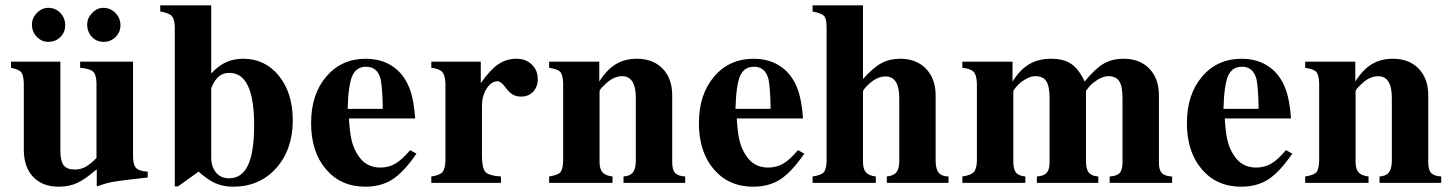

<svg xmlns="http://www.w3.org/2000/svg" viewBox="-20 -682 5417 716"><path d="M530.8 -42V-20L470.2 -13.2Q421.9 -7.8 396.7 -2.9Q371.6 2 340.8 13.2V-50.8Q297.4 -13.2 267.3 0.5Q237.3 14.2 199.2 14.2Q138.2 14.2 103.5 -22.5Q68.8 -59.1 68.8 -124V-371.1Q67.9 -401.9 59.3 -412.6Q50.8 -423.3 21 -429.2V-452.1H205.1V-120.1Q205.1 -82 217.3 -65.9Q229.5 -49.8 258.8 -49.8Q280.3 -49.8 297.9 -59.1Q315.4 -68.4 339.8 -92.8V-371.1Q339.4 -403.3 327.1 -414.8Q314.9 -426.3 278.8 -429.2V-452.1H476.1V-99.1Q476.1 -67.9 487.5 -55.7Q499 -43.5 530.8 -42ZM160.2 -652.8Q186.5 -652.8 204.8 -634Q223.1 -615.2 223.1 -587.9Q223.1 -561.5 205.1 -543.7Q187 -525.9 160.2 -525.9Q135.3 -525.9 117.2 -544.7Q99.1 -563.5 99.1 -589.8Q99.1 -614.7 117.7 -633.8Q136.2 -652.8 160.2 -652.8ZM365.2 -652.8Q391.6 -652.8 410.4 -633.8Q429.2 -614.7 429.2 -587.9Q429.2 -562 410.9 -543.9Q392.6 -525.9 366.2 -525.9Q340.3 -525.9 322.8 -544.4Q305.2 -563 305.2 -590.8Q305.2 -614.7 323.7 -633.8Q342.3 -652.8 365.2 -652.8Z M577.6 -639.2V-662.1H767.6V-408.2Q795.4 -437.5 823.5 -450.2Q851.6 -462.9 886.7 -462.9Q968.8 -462.9 1020.3 -398.9Q1071.8 -335 1071.8 -233.9Q1071.8 -124 1009.8 -54.9Q947.8 14.2 849.6 14.2Q813 14.2 783.7 1.5Q754.4 -11.2 720.7 -42L643.6 13.2H631.8V-582Q630.9 -611.3 620.6 -622.3Q610.4 -633.3 577.6 -639.2ZM767.6 -353V-95.2Q767.6 -60.1 785.6 -38.6Q803.7 -17.1 834.5 -17.1Q881.8 -17.1 904.8 -65.7Q927.7 -114.3 927.7 -215.8Q927.7 -410.2 835.4 -410.2Q811.5 -410.2 795.9 -397Q780.3 -383.8 767.6 -353Z M1509.3 -122.1 1533.2 -108.9Q1485.4 -40 1443.4 -12.9Q1401.4 14.2 1342.3 14.2Q1251 14.2 1195.6 -50.8Q1140.1 -115.7 1140.1 -223.1Q1140.1 -330.1 1196.8 -396.5Q1253.4 -462.9 1344.2 -462.9Q1426.8 -462.9 1476.6 -405.8Q1500 -377 1512 -338.9Q1523.9 -300.8 1528.3 -240.2H1281.2Q1284.2 -189.5 1290.8 -160.6Q1297.4 -131.8 1311.5 -108.9Q1340.8 -57.1 1398.4 -57.1Q1429.7 -57.1 1454.8 -72Q1480 -86.9 1509.3 -122.1ZM1276.4 -275.9H1407.2V-291Q1405.8 -355 1399.4 -387.2Q1387.7 -433.1 1345.2 -433.1Q1308.6 -433.1 1293.7 -398.9Q1278.8 -364.7 1276.4 -275.9Z M1848.1 -23.9V0H1588.4V-23.9Q1619.6 -28.3 1629.9 -40Q1640.1 -51.8 1641.1 -82V-371.1Q1640.1 -401.4 1629.2 -413.6Q1618.2 -425.8 1588.4 -429.2V-452.1H1772.9V-372.1Q1808.1 -421.9 1838.1 -442.4Q1868.2 -462.9 1906.2 -462.9Q1940.9 -462.9 1963.1 -441.4Q1985.4 -419.9 1985.4 -387.2Q1985.4 -358.4 1968.3 -340.1Q1951.2 -321.8 1923.3 -321.8Q1904.8 -321.8 1891.6 -329.6Q1878.4 -337.4 1864.3 -356.9Q1848.1 -378.9 1835.9 -378.9Q1812 -378.9 1794.7 -351.6Q1777.3 -324.2 1777.3 -286.1V-101.1Q1777.3 -54.7 1790.5 -40.5Q1803.7 -26.4 1848.1 -23.9Z M2535.2 -23.9V0H2305.2V-23.9Q2329.1 -25.4 2339.6 -38.3Q2350.1 -51.3 2351.1 -79.1V-316.9Q2351.1 -397.9 2299.8 -397.9Q2265.6 -397.9 2232.9 -363.8Q2215.8 -348.6 2215.8 -340.8V-79.1Q2215.8 -51.8 2226.8 -39.3Q2237.8 -26.9 2264.2 -23.9V0H2027.8V-23.9Q2060.1 -28.8 2069.6 -39.6Q2079.1 -50.3 2080.1 -82V-371.1Q2079.1 -402.8 2069.6 -413.6Q2060.1 -424.3 2027.8 -429.2V-452.1H2214.8V-377.9Q2242.7 -422.4 2276.4 -442.6Q2310.1 -462.9 2355 -462.9Q2415.5 -462.9 2451.2 -426Q2486.8 -389.2 2486.8 -326.2V-79.1Q2486.3 -49.8 2497.1 -37.6Q2507.8 -25.4 2535.2 -23.9Z M2955.6 -122.1 2979.5 -108.9Q2931.6 -40 2889.6 -12.9Q2847.7 14.2 2788.6 14.2Q2697.3 14.2 2641.8 -50.8Q2586.4 -115.7 2586.4 -223.1Q2586.4 -330.1 2643.1 -396.5Q2699.7 -462.9 2790.5 -462.9Q2873 -462.9 2922.9 -405.8Q2946.3 -377 2958.3 -338.9Q2970.2 -300.8 2974.6 -240.2H2727.5Q2730.5 -189.5 2737.1 -160.6Q2743.7 -131.8 2757.8 -108.9Q2787.1 -57.1 2844.7 -57.1Q2876 -57.1 2901.1 -72Q2926.3 -86.9 2955.6 -122.1ZM2722.7 -275.9H2853.5V-291Q2852.1 -355 2845.7 -387.2Q2834 -433.1 2791.5 -433.1Q2754.9 -433.1 2740 -398.9Q2725.1 -364.7 2722.7 -275.9Z M3517.1 -23.9V0H3287.1V-23.9Q3311.5 -26.4 3322.3 -38.8Q3333 -51.3 3333.5 -79.1V-315.9Q3333.5 -397 3282.2 -397Q3248.5 -397 3215.3 -363.8Q3198.2 -346.7 3198.2 -340.8V-79.1Q3198.2 -51.8 3209 -39.3Q3219.7 -26.9 3246.1 -23.9V0H3010.3V-23.9Q3042.5 -28.8 3052 -39.6Q3061.5 -50.3 3062.5 -82V-582Q3062 -613.3 3053 -622.8Q3043.9 -632.3 3010.3 -639.2V-662.1H3198.2V-387.2Q3235.8 -429.7 3266.8 -446.3Q3297.9 -462.9 3337.4 -462.9Q3397.5 -462.9 3433.3 -425.5Q3469.2 -388.2 3469.2 -325.2V-82Q3469.2 -51.8 3480.5 -38.1Q3491.7 -24.4 3517.1 -23.9Z M4351.1 -23.9V0H4118.2V-23.9Q4145.5 -25.4 4156 -37.6Q4166.5 -49.8 4166 -79.1V-316.9Q4166 -360.4 4153.8 -379.2Q4141.6 -397.9 4113.8 -397.9Q4088.9 -397.9 4059.1 -375Q4049.3 -367.7 4039.6 -356.2Q4029.8 -344.7 4029.8 -340.8V-79.1Q4029.8 -51.3 4040.3 -38.3Q4050.8 -25.4 4075.7 -23.9V0H3846.7V-23.9Q3873 -25.4 3883.8 -38.1Q3894.5 -50.8 3894 -79.1V-316.9Q3894 -360.4 3881.8 -379.2Q3869.6 -397.9 3840.8 -397.9Q3817.4 -397.9 3788.1 -376Q3777.3 -367.2 3768.1 -356.2Q3758.8 -345.2 3758.8 -340.8V-79.1Q3758.8 -51.3 3768.8 -38.6Q3778.8 -25.9 3803.7 -23.9V0H3568.8V-23.9Q3600.1 -28.3 3611.1 -40Q3622.1 -51.8 3623 -82V-371.1Q3622.1 -401.9 3611.1 -413.8Q3600.1 -425.8 3568.8 -429.2V-452.1H3755.9V-377.9Q3784.2 -422.9 3818.4 -442.9Q3852.5 -462.9 3899.9 -462.9Q3946.3 -462.9 3974.9 -443.6Q4003.4 -424.3 4024.9 -377.9Q4063 -425.3 4095 -444.1Q4127 -462.9 4169.9 -462.9Q4230.5 -462.9 4266.1 -426Q4301.8 -389.2 4301.8 -326.2V-79.1Q4301.3 -49.3 4312.3 -37.1Q4323.2 -24.9 4351.1 -23.9Z M4775.4 -122.1 4799.3 -108.9Q4751.5 -40 4709.5 -12.9Q4667.5 14.2 4608.4 14.2Q4517.1 14.2 4461.7 -50.8Q4406.2 -115.7 4406.2 -223.1Q4406.2 -330.1 4462.9 -396.5Q4519.5 -462.9 4610.4 -462.9Q4692.9 -462.9 4742.7 -405.8Q4766.1 -377 4778.1 -338.9Q4790 -300.8 4794.4 -240.2H4547.4Q4550.3 -189.5 4556.9 -160.6Q4563.5 -131.8 4577.6 -108.9Q4606.9 -57.1 4664.6 -57.1Q4695.8 -57.1 4720.9 -72Q4746.1 -86.9 4775.4 -122.1ZM4542.5 -275.9H4673.3V-291Q4671.9 -355 4665.5 -387.2Q4653.8 -433.1 4611.3 -433.1Q4574.7 -433.1 4559.8 -398.9Q4544.9 -364.7 4542.5 -275.9Z M5354.5 -23.9V0H5124.5V-23.9Q5148.4 -25.4 5158.9 -38.3Q5169.4 -51.3 5170.4 -79.1V-316.9Q5170.4 -397.9 5119.1 -397.9Q5085 -397.9 5052.2 -363.8Q5035.2 -348.6 5035.2 -340.8V-79.1Q5035.2 -51.8 5046.1 -39.3Q5057.1 -26.9 5083.5 -23.9V0H4847.2V-23.9Q4879.4 -28.8 4888.9 -39.6Q4898.4 -50.3 4899.4 -82V-371.1Q4898.4 -402.8 4888.9 -413.6Q4879.4 -424.3 4847.2 -429.2V-452.1H5034.2V-377.9Q5062 -422.4 5095.7 -442.6Q5129.4 -462.9 5174.3 -462.9Q5234.9 -462.9 5270.5 -426Q5306.2 -389.2 5306.2 -326.2V-79.1Q5305.7 -49.8 5316.4 -37.6Q5327.1 -25.4 5354.5 -23.9Z"/></svg>

Font: Accordance
Style: Bold
Weight: 700
Version: Version 1.2 (build January 31, 2020) Miklal Software Solutio